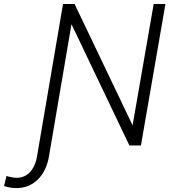

<svg xmlns="http://www.w3.org/2000/svg" viewBox="-143 -731 871 965"><path d="M565.4 0H507.3L216.3 -609.4L105 43.5Q93.8 125 47.6 170.7Q1.5 216.3 -66.4 214.4Q-92.3 213.4 -122.6 204.1L-110.4 153.3Q-85 161.6 -62.5 162.6Q-18.1 163.6 9.8 131.6Q37.6 99.6 44.9 43.9L173.8 -710.9H231.9L523.4 -101.1L629.4 -710.9H688.5Z"/></svg>

Font: Roboto Light
Style: Italic
Weight: 300
Italic angle: -12°
Designer: Google
Version: Version 2.134; 2016; ttfautohint (v1.6)